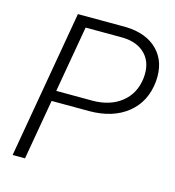

<svg xmlns="http://www.w3.org/2000/svg" viewBox="-106 -801 814 892"><g transform="rotate(15 301.0 -355.5)"><path d="M35.6 0ZM145.5 -289.6 95.2 0H35.6L159.2 -710.9L390.6 -710.4Q490.2 -707.5 544.4 -651.6Q598.6 -595.7 590.3 -502Q580.6 -402.3 509.8 -345.7Q439 -289.1 325.2 -289.1ZM154.3 -340.3 327.6 -339.8Q412.1 -339.8 466.8 -382.8Q521.5 -425.8 530.8 -501.5Q538.6 -573.7 499.8 -615.5Q460.9 -657.2 389.2 -659.2L210 -659.7Z"/></g></svg>

Font: Roboto Light
Style: Italic
Weight: 300
Italic angle: -12°
Designer: Google
Version: Version 2.134; 2016; ttfautohint (v1.6)